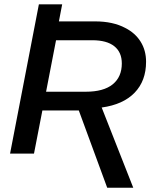

<svg xmlns="http://www.w3.org/2000/svg" viewBox="-20 -708 707 885"><path d="M474.1 157.2 343.3 -198.7H175.3L136.7 0H26.4L159.2 -688H266.6L251.5 -609.4H418.9Q500.5 -609.4 557.6 -579.1Q603.5 -555.7 628.4 -515.6Q653.3 -475.6 653.3 -423.3Q653.3 -335.4 600.6 -280.8Q547.9 -226.1 448.7 -212.4L594.2 157.2ZM375 -285.2Q457.5 -285.2 499.5 -319.3Q541.5 -353.5 541.5 -415.5Q541.5 -467.3 506.8 -494.9Q472.2 -522.5 405.3 -522.5H238.3L192.4 -285.2Z"/></svg>

Font: Arimo Medium
Style: Italic
Weight: 500
Italic angle: -12°
Designer: Steve Matteson
Foundry: Monotype Imaging Inc.
Version: Version 1.33